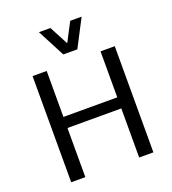

<svg xmlns="http://www.w3.org/2000/svg" viewBox="-167 -1082 1086 1209"><g transform="rotate(-20 376.0 -478.0)"><path d="M101.1 0.5V-710.9H195.8V-402.8H556.6V-710.9H651.9V0.5H556.6V-328.6H195.8V0.5ZM329.6 -772.9 233.4 -957H310.1L377 -830.6L442.9 -957H519.5L423.8 -772.9Z"/></g></svg>

Font: Comme
Style: Regular
Weight: 400
Designer: Vernon Adams
Foundry: Vernon Adams
Version: Version 1.000;gftools[0.9.27]